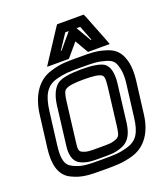

<svg xmlns="http://www.w3.org/2000/svg" viewBox="-136 -800 808 930"><g transform="rotate(-20 268.0 -335.0)"><path d="M534 -321C538 -355 537 -386 532 -410C521 -457 501 -489 451 -504C401 -520 373 -519 310 -519C247 -519 219 -520 166 -504C89 -482 49 -410 38 -321L17 -153C8 -78 21 -17 74 9C126 35 166 35 242 35C303 35 335 35 386 21C462 0 503 -66 513 -153L534 -321ZM484 -321 463 -153C454 -77 432 -42 378 -27C334 -15 310 -15 248 -15C172 -15 144 -15 101 -36C66 -53 59 -86 67 -153L88 -321C98 -400 120 -441 175 -457C220 -469 241 -469 304 -469C367 -469 388 -469 430 -457C466 -446 474 -433 483 -394C487 -374 488 -351 484 -321ZM370 -140C365 -103 361 -91 345 -84C318 -73 304 -74 256 -74C208 -74 193 -73 169 -84C154 -91 153 -103 158 -140L182 -336C187 -377 193 -392 204 -397C219 -406 247 -410 297 -410C346 -410 374 -406 387 -397C396 -392 399 -377 394 -336L370 -140ZM420 -140 444 -336C450 -385 442 -425 417 -441C397 -454 356 -460 303 -460C250 -460 208 -454 184 -441C156 -425 138 -385 132 -336L108 -140C102 -97 107 -56 143 -39C177 -23 203 -24 249 -24C296 -24 322 -23 359 -39C400 -56 414 -97 420 -140ZM192 -528H250H263L272 -538L322 -597L356 -538L362 -528H375H433H474L460 -565L410 -692L404 -705H389H282H267L258 -692L175 -565L151 -528H192ZM349 -655H368L398 -578H394L349 -655ZM240 -578 291 -655H309L244 -578H240Z"/></g></svg>

Font: Gamestation Display Outline
Style: Italic
Weight: 400
Designer: Jonas Hecksher
Foundry: Jonas Hecksher, Playtypeª, e-types AS
Version: Version 1.003